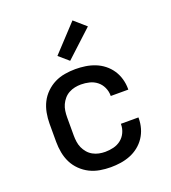

<svg xmlns="http://www.w3.org/2000/svg" viewBox="-140 -873 880 986"><g transform="rotate(-20 300.0 -380.0)"><path d="M297 8Q268 8 238.5 3Q209 -2 183 -15Q157 -28 135.5 -49Q114 -70 101 -96Q88 -122 82.5 -151.5Q77 -181 77 -210V-310Q77 -339 82.5 -368.5Q88 -398 101 -424Q114 -450 135.5 -471Q157 -492 183 -505Q209 -518 238.5 -523Q268 -528 297 -528Q324 -528 351 -524Q378 -520 403.5 -510Q429 -500 450.5 -483Q472 -466 487 -443.5Q502 -421 509.5 -394.5Q517 -368 517 -341V-336H421V-339Q421 -362 411 -383.5Q401 -405 383 -419Q365 -433 342.5 -438.5Q320 -444 297 -444Q280 -444 263 -440.5Q246 -437 230.5 -428.5Q215 -420 203.5 -406.5Q192 -393 185 -377.5Q178 -362 175.5 -344.5Q173 -327 173 -310V-210Q173 -193 175.5 -175.5Q178 -158 185 -142.5Q192 -127 203.5 -113.5Q215 -100 230.5 -91.5Q246 -83 263 -79.5Q280 -76 297 -76Q320 -76 342.5 -81.5Q365 -87 383 -101Q401 -115 411 -136.5Q421 -158 421 -181V-184H517V-179Q517 -152 509.5 -125.5Q502 -99 487 -76.5Q472 -54 450.5 -37Q429 -20 403.5 -10Q378 0 351 4Q324 8 297 8ZM287 -577 234 -623 369 -768 433 -712Z"/></g></svg>

Font: Iosevka Fixed Curly Md Ex
Style: Regular
Weight: 500
Width: 7
Monospace: yes
Designer: Belleve Invis
Foundry: Belleve Invis
Version: Version 30.1.2